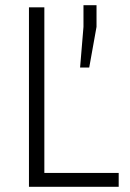

<svg xmlns="http://www.w3.org/2000/svg" viewBox="-20 -716 499 736"><path d="M91 -688H150V-53H435V0H91ZM300 -613V-696H350V-613L322 -457H287Z"/></svg>

Font: Saira SemiCondensed Light
Style: Regular
Weight: 300
Width: 4
Designer: Hector Gatti with collaboration of the Omnibus-Type team
Foundry: Omnibus-Type
Version: Version 0.072; ttfautohint (v1.8)